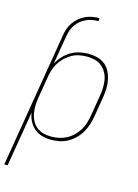

<svg xmlns="http://www.w3.org/2000/svg" viewBox="-160 -818 799 1109"><g transform="rotate(15 240.0 -264.0)"><path d="M114 -592Q117 -612 124 -632.5Q131 -653 143.5 -671Q156 -689 173.5 -703.5Q191 -718 210.5 -727Q230 -736 251 -739.5Q272 -743 292 -743V-725Q274 -725 255.5 -722Q237 -719 219.5 -711Q202 -703 186.5 -690.5Q171 -678 160 -662Q149 -646 143 -628Q137 -610 134 -592ZM-20 215 114 -592H134L105 -420Q118 -445 137.5 -466.5Q157 -488 181 -502Q205 -516 232 -522Q259 -528 285 -528Q312 -528 337.5 -521.5Q363 -515 383 -499.5Q403 -484 414.5 -461.5Q426 -439 431.5 -413.5Q437 -388 436 -361Q435 -334 431 -307L411 -187Q407 -162 399 -137.5Q391 -113 378 -90Q365 -67 345.5 -47.5Q326 -28 302.5 -15Q279 -2 253.5 3Q228 8 203 8Q175 8 148.5 0.5Q122 -7 102.5 -24Q83 -41 70.5 -65Q58 -89 55 -116L0 215ZM200 -10Q223 -10 246.5 -15Q270 -20 291.5 -31.5Q313 -43 331 -61Q349 -79 361.5 -100Q374 -121 380.5 -144Q387 -167 391 -190L411 -310Q415 -334 416 -358.5Q417 -383 413 -406Q409 -429 398 -449Q387 -469 369.5 -483.5Q352 -498 329 -504Q306 -510 281 -510Q258 -510 235 -505.5Q212 -501 190.5 -489Q169 -477 151 -459.5Q133 -442 120.5 -421Q108 -400 101 -377Q94 -354 91 -331L71 -211Q67 -187 66 -162.5Q65 -138 69 -115Q73 -92 83.5 -71.5Q94 -51 111.5 -36.5Q129 -22 152 -16Q175 -10 200 -10Z"/></g></svg>

Font: Iosevka Term Curly Th Obl
Style: Regular
Weight: 100
Italic angle: -9°
Designer: Belleve Invis
Foundry: Belleve Invis
Version: Version 32.3.0